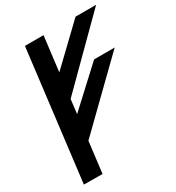

<svg xmlns="http://www.w3.org/2000/svg" viewBox="-200 -976 999 1091"><g transform="rotate(-30 299.5 -430.5)"><path d="M150 -5 175 -209 569 -593H434L195 -372L206 -465L599 -856H464L226 -628L254 -856H132L28 -6Z"/></g></svg>

Font: Ny Stormning
Style: FinKur
Weight: 300
Designer: Robert Jablonski, Mew Too
Foundry: Cannot Into Space Fonts
Version: Version 0.90